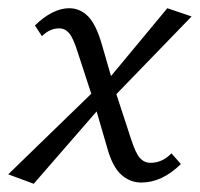

<svg xmlns="http://www.w3.org/2000/svg" viewBox="-26 -439 487 467"><path d="M234 -82 209 -168 56 8 -6 -15 196 -211 163 -312Q152 -347 142 -358.5Q132 -370 118 -370Q95 -370 76 -351L59 -377Q79 -397 100.5 -408Q122 -419 142 -419Q169 -419 188.5 -399Q208 -379 222 -330L244 -254L381 -419L440 -399L257 -210L293 -100Q304 -66 314.5 -54.5Q325 -43 340 -43Q369 -43 391 -66L414 -40Q368 5 318 5Q290 5 268.5 -14.5Q247 -34 234 -82Z"/></svg>

Font: LXGW Bright GB
Style: Italic
Weight: 400
Italic angle: -12°
Designer: Christian Thalmann (Catharsis Fonts)
Foundry: LXGW / Christian Thalmann (Catharsis Fonts) / Fontworks Inc.
Version: Version 5.510